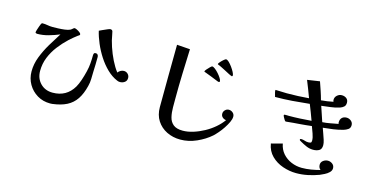

<svg xmlns="http://www.w3.org/2000/svg" viewBox="-74 -1140 3149 1580"><g transform="rotate(15 1500.0 -350.5)"><path d="M673 -461Q673 -397 670 -334Q669 -303 668.5 -272Q668 -241 660 -211Q643 -141 612.5 -95.5Q582 -50 533.5 -25Q485 0 412 9Q408 9 403 9.5Q398 10 393 10Q332 10 283.5 -19Q235 -48 206.5 -97Q178 -146 178 -206Q178 -269 202 -331Q226 -393 261 -451.5Q296 -510 329 -561Q286 -543 238 -529.5Q190 -516 143 -516Q139 -516 133 -518Q127 -520 127 -525Q127 -531 132 -547.5Q137 -564 143 -580Q149 -596 152 -602Q154 -606 156.5 -608.5Q159 -611 164 -611Q186 -611 207 -607Q228 -603 250 -603Q269 -603 297.5 -604Q326 -605 353.5 -608.5Q381 -612 398 -620Q407 -625 415.5 -633Q424 -641 429 -641Q436 -641 449.5 -634.5Q463 -628 474.5 -619Q486 -610 486 -603Q486 -597 480 -593.5Q474 -590 470 -587Q453 -575 437 -561Q421 -547 405 -533Q362 -493 325.5 -445.5Q289 -398 267 -343.5Q245 -289 245 -228Q245 -164 285.5 -122.5Q326 -81 390 -81Q508 -81 567 -181Q582 -207 595 -245.5Q608 -284 617.5 -323.5Q627 -363 629 -393Q632 -428 632 -463Q632 -474 635.5 -480.5Q639 -487 651 -487Q662 -487 667.5 -479Q673 -471 673 -461ZM960 -358Q960 -334 942.5 -321.5Q925 -309 903 -309Q889 -309 877 -315Q830 -335 789 -375Q748 -415 715.5 -465.5Q683 -516 660 -570Q637 -624 626 -672Q634 -676 653 -684.5Q672 -693 690.5 -701Q709 -709 715 -709Q732 -709 735.5 -695Q739 -681 741 -669Q748 -624 766 -570Q784 -516 809 -465.5Q834 -415 862 -379Q870 -390 883.5 -398Q897 -406 912 -406Q932 -406 946 -392Q960 -378 960 -358Z M1878 -275Q1878 -254 1865.5 -227.5Q1853 -201 1834.5 -173Q1816 -145 1796 -122Q1776 -99 1761 -85Q1710 -40 1642 -10Q1574 20 1505 20Q1441 20 1388.5 -6Q1336 -32 1305 -80Q1274 -128 1274 -195Q1274 -328 1275.5 -461Q1277 -594 1278 -727Q1306 -725 1334 -723Q1362 -721 1390 -719Q1386 -614 1382.5 -508.5Q1379 -403 1379 -298V-222Q1379 -177 1388 -139Q1397 -101 1424.5 -78.5Q1452 -56 1505 -56Q1547 -56 1593.5 -70.5Q1640 -85 1685 -109.5Q1730 -134 1767 -166Q1804 -198 1828 -232Q1810 -234 1797 -245.5Q1784 -257 1784 -276Q1784 -294 1797.5 -307.5Q1811 -321 1829 -321Q1848 -321 1863 -308Q1878 -295 1878 -275ZM1697 -527Q1697 -526 1695 -523Q1693 -520 1691 -520Q1682 -520 1672 -525Q1645 -536 1617.5 -547Q1590 -558 1562 -568Q1560 -568 1556 -570Q1552 -572 1552 -574Q1552 -579 1563.5 -592.5Q1575 -606 1587.5 -618Q1600 -630 1604 -630Q1614 -630 1629.5 -618Q1645 -606 1660.5 -588.5Q1676 -571 1686.5 -554Q1697 -537 1697 -527ZM1787 -601Q1787 -600 1785 -597.5Q1783 -595 1782 -593Q1775 -594 1754.5 -604Q1734 -614 1713.5 -625.5Q1693 -637 1683 -641Q1681 -643 1671 -647Q1661 -651 1652 -655Q1643 -659 1643 -660Q1643 -666 1655 -679.5Q1667 -693 1680.5 -704.5Q1694 -716 1699 -716Q1710 -716 1724.5 -702Q1739 -688 1753.5 -668Q1768 -648 1777.5 -629.5Q1787 -611 1787 -601Z M2781 -77Q2781 -57 2764.5 -41Q2748 -25 2726.5 -14.5Q2705 -4 2689 3Q2643 20 2595 30Q2547 40 2497 40Q2440 40 2383 20.5Q2326 1 2285 -39.5Q2244 -80 2234 -142L2329 -167Q2338 -118 2368 -84Q2398 -50 2441 -32Q2484 -14 2531 -14Q2570 -14 2609 -20.5Q2648 -27 2685 -37Q2667 -53 2667 -77Q2667 -100 2685.5 -113.5Q2704 -127 2725 -127Q2746 -127 2763.5 -113.5Q2781 -100 2781 -77ZM2837 -459Q2837 -435 2820.5 -423.5Q2804 -412 2784 -406Q2743 -394 2699.5 -388Q2656 -382 2613 -378Q2619 -360 2628.5 -334.5Q2638 -309 2646 -283.5Q2654 -258 2654 -240Q2654 -206 2633 -194Q2612 -182 2582 -182Q2552 -182 2524.5 -194Q2497 -206 2471 -221Q2468 -223 2462 -226.5Q2456 -230 2456 -234Q2456 -242 2465 -242Q2481 -242 2496.5 -236.5Q2512 -231 2528 -231Q2540 -231 2548 -234Q2556 -237 2556 -252Q2556 -278 2544 -310.5Q2532 -343 2523 -368Q2498 -365 2472.5 -362.5Q2447 -360 2421 -358Q2395 -356 2368.5 -354Q2342 -352 2316 -349Q2312 -348 2305 -348Q2301 -348 2294 -358Q2287 -368 2281.5 -379.5Q2276 -391 2276 -395Q2276 -400 2284.5 -400.5Q2293 -401 2303 -400.5Q2313 -400 2316 -400Q2364 -400 2412 -402.5Q2460 -405 2509 -409Q2497 -442 2484.5 -475Q2472 -508 2459 -540Q2386 -532 2313.5 -526.5Q2241 -521 2168 -521Q2165 -534 2160.5 -548Q2156 -562 2156 -575Q2156 -578 2158 -578Q2182 -578 2206 -576.5Q2230 -575 2254 -575Q2301 -575 2347.5 -577Q2394 -579 2441 -583Q2428 -619 2414 -654.5Q2400 -690 2386 -725L2492 -741Q2505 -704 2517.5 -667Q2530 -630 2540 -592Q2592 -596 2643 -607Q2639 -614 2639 -623Q2639 -646 2656.5 -661.5Q2674 -677 2696 -677Q2719 -677 2735.5 -664.5Q2752 -652 2752 -628Q2752 -605 2739.5 -593.5Q2727 -582 2707 -575Q2670 -563 2631 -558.5Q2592 -554 2554 -549L2597 -421Q2631 -423 2664 -429.5Q2697 -436 2731 -442Q2728 -448 2728 -455Q2728 -480 2742.5 -494.5Q2757 -509 2782 -509Q2803 -509 2820 -495Q2837 -481 2837 -459Z"/></g></svg>

Font: Kaisei Decol Medium
Style: Regular
Weight: 500
Designer: Font-Kai, 金井和夫
Foundry: KAZUO KANAI
Version: Version 5.003